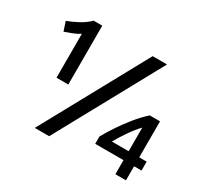

<svg xmlns="http://www.w3.org/2000/svg" viewBox="-144 -899 1163 1099"><g transform="rotate(30 438.0 -350.0)"><path d="M162 -311V-601Q140 -587 113 -576.5Q86 -566 65 -559L45 -619Q82 -633 119 -653Q156 -673 183 -700H240V-311ZM198 0 577 -693H672L293 0ZM730 -1V-94H543V-142Q562 -177 592 -222.5Q622 -268 658 -312.5Q694 -357 732 -391H800V-153H849V-94H800V-1ZM619 -153H730V-309Q700 -278 669.5 -233.5Q639 -189 619 -153Z"/></g></svg>

Font: Ubuntu Sans Medium
Style: Regular
Weight: 500
Designer: Dalton Maag Ltd
Foundry: Dalton Maag Ltd
Version: Version 1.006; ttfautohint (v1.8.4.7-5d5b)